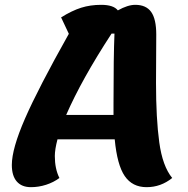

<svg xmlns="http://www.w3.org/2000/svg" viewBox="-20 -748 778 795"><path d="M626 -405Q626 -257 639.5 -158.5Q653 -60 693 -11Q646 27 587 27Q528 27 496.5 -19Q465 -65 455 -171H218Q207 -129 207 -102Q207 -49 226 -11Q202 7 171 17Q140 27 108 27Q70 27 49.5 3.5Q29 -20 29 -65Q29 -132 83.5 -257Q138 -382 265 -608L233 -676Q278 -704 316 -716Q354 -728 399 -728Q450 -728 468 -705Q509 -728 540 -728Q585 -728 606 -698.5Q627 -669 627 -605ZM450 -272V-319Q450 -517 454 -609H442Q318 -419 254 -272Z"/></svg>

Font: Lemonada SemiBold
Style: Regular
Weight: 600
Designer: Mohamed Gaber (Arabic) Eduardo Tunni (Latin)
Foundry: Kief Type Foundry
Version: Version 3.006